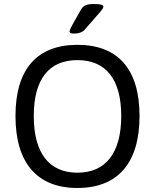

<svg xmlns="http://www.w3.org/2000/svg" viewBox="-20 -929 771 955"><path d="M446 -909C414 -909 395 -902 384 -883C338 -803 326 -782 326 -772C326 -765 333 -762 349 -762C370 -762 389 -768 400 -780C484 -876 494 -885 494 -896C494 -906 478 -909 446 -909ZM365 -706C165 -706 57 -586 57 -352C57 -118 165 6 365 6C566 6 674 -118 674 -352C674 -586 566 -706 365 -706ZM365 -630C506 -630 583 -536 583 -352C583 -168 506 -70 365 -70C224 -70 148 -168 148 -352C148 -536 224 -630 365 -630Z"/></svg>

Font: Asap
Style: Regular
Weight: 400
Designer: Pablo Cosgaya
Foundry: Pablo Cosgaya
Version: Version 1.007;PS 001.007;hotconv 1.0.70;makeotf.lib2.5.58329